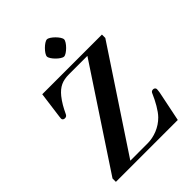

<svg xmlns="http://www.w3.org/2000/svg" viewBox="-253 -1038 1167 1167"><g transform="rotate(-45 330.5 -454.5)"><path d="M289 -835C289 -812 340 -761 363 -761C386 -761 437 -812 437 -835C437 -858 386 -909 363 -909C340 -909 289 -858 289 -835ZM47 0H579L619 -195C620 -203 622 -215 622 -222C622 -231 614 -238 604 -238C591 -238 586 -231 582 -220C564 -178 534 -123 506 -95C464 -52 404 -29 348 -29H200L620 -664V-693H107L86 -535C85 -527 83 -514 83 -507C83 -498 91 -492 101 -492C114 -492 119 -498 124 -509C140 -543 157 -574 181 -604C217 -648 252 -664 308 -664H466L47 -29Z"/></g></svg>

Font: Monomakh Unicode
Style: Regular
Weight: 400
Version: Version 1.2